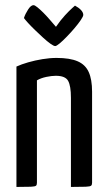

<svg xmlns="http://www.w3.org/2000/svg" viewBox="-20 -739 422 759"><path d="M45 0V-475.9Q64.9 -485 91.7 -492.7Q118.5 -500.4 147.8 -505.2Q177.1 -510 203.5 -510Q256.3 -510 286.9 -496.7Q317.5 -483.5 330.7 -454.2Q344 -425 344 -376.4V-16.5Q344 -8.2 340.1 -4.9Q336.2 -1.6 318.8 -0.8Q301.5 0 260.4 0V-352.3Q260.4 -399.4 249.3 -419.4Q238.2 -439.4 200.6 -439.4Q184.3 -439.4 163.2 -435Q142.1 -430.6 126 -421.4V-16.5Q126 -8.2 122.4 -4.9Q118.8 -1.6 101.8 -0.8Q84.8 0 45 0ZM198.3 -556.9Q192.3 -556.9 179.5 -566.1Q166.6 -575.3 150.6 -589.9Q134.5 -604.5 118.5 -620.1Q102.5 -635.6 90.8 -648.4Q79.2 -661.2 74.6 -667.7Q79.8 -683.9 91 -701.2Q102.1 -718.6 112.4 -718.6Q117.6 -718.6 128.1 -710Q138.6 -701.5 151.2 -688.9Q163.8 -676.3 175.1 -663.2Q186.3 -650.1 193.8 -641.6Q201.2 -633 201.2 -633Q219.6 -659.7 236.9 -678.4Q254.2 -697.1 265.3 -706.9Q276.4 -716.8 276.4 -716.8Q291.2 -708.9 300.2 -699.3Q309.2 -689.6 309.2 -680.1Q309.2 -674.2 299.5 -659.9Q289.8 -645.6 275 -628.1Q260.2 -610.6 244.3 -594.3Q228.5 -577.9 215.9 -567.4Q203.2 -556.9 198.3 -556.9Z"/></svg>

Font: Yanone Kaffeesatz ExtraLight
Style: Regular
Weight: 200
Designer: Yanone (Cyrillic: Daniel Pouzeot, Huerta Tipografica, and Cyreal)
Foundry: Yanone
Version: Version 2.003